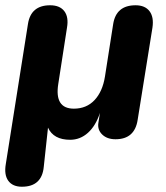

<svg xmlns="http://www.w3.org/2000/svg" viewBox="-20 -519 630 728"><path d="M63 189Q28 189 11.5 166.5Q-5 144 2 103L86 -428Q97 -499 170 -499Q207 -499 224 -476.5Q241 -454 234 -414L201 -201Q186 -107 260 -107Q308 -107 338.5 -139.5Q369 -172 378 -229L409 -427Q420 -499 494 -499Q530 -499 547 -476.5Q564 -454 558 -414L502 -65Q491 9 418 9Q386 9 367.5 -9Q349 -27 353 -53L359 -91Q343 -42 313.5 -15.5Q284 11 246 11Q183 11 162 -35L146 113Q139 189 63 189Z"/></svg>

Font: Nunito ExtraBold
Style: Italic
Weight: 800
Italic angle: -9°
Designer: Vernon Adams
Foundry: Vernon Adams
Version: Version 3.601; ttfautohint (v1.8.2.53-6de2)